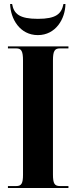

<svg xmlns="http://www.w3.org/2000/svg" viewBox="-20 -948 384 968"><path d="M171 -771C261 -771 309 -853 310 -928H300C290 -878 263 -853 171 -853C78 -853 50 -878 41 -928H31C33 -853 80 -771 171 -771ZM20 0H325V-10H282C255 -10 247 -23 247 -68V-643C247 -690 255 -704 282 -704H325V-714H20V-704H62C88 -704 96 -690 96 -643V-67C96 -23 88 -10 62 -10H20Z"/></svg>

Font: Noto Serif Display Condensed Extra
Style: Regular
Weight: 800
Width: 3
Designer: Monotype Design Team
Foundry: Monotype Imaging Inc.
Version: Version 1.900